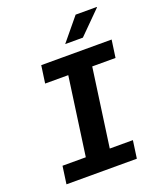

<svg xmlns="http://www.w3.org/2000/svg" viewBox="-160 -990 919 1092"><g transform="rotate(-20 300.0 -444.5)"><path d="M51 0 66 -107H207L273 -580H133L148 -686H574L559 -580H418L352 -107H492L477 0ZM317 -752 430 -889H558V-886L424 -752Z"/></g></svg>

Font: Chivo Mono SemiBold
Style: Italic
Weight: 600
Italic angle: -8.05°
Monospace: yes
Version: Version 1.008